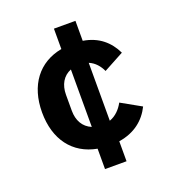

<svg xmlns="http://www.w3.org/2000/svg" viewBox="-135 -736 870 956"><g transform="rotate(-20 300.0 -258.0)"><path d="M372.2 114V8.2C457 -5 512.1 -51.1 543 -114L437.9 -172.9C421.9 -143.1 397 -116.1 362.9 -104V-410.9C394.2 -398.1 415.1 -372.2 427.9 -344.1L535.2 -402C505 -464.8 453.8 -511 372.2 -524.1V-630H258.2V-522C133.9 -498.9 60 -402 60 -258.2C60 -114 133.2 -17 258.2 6V114ZM202.1 -215.9V-300.1C202.1 -353 225.1 -393.1 268.1 -410.2V-105.8C224.1 -123.9 202.1 -164.1 202.1 -215.9Z"/></g></svg>

Font: Margiela Mono Bold
Style: Regular
Weight: 700
Designer: Mike Abbink, Paul van der Laan, Pieter van Rosmalen
Foundry: Bold Monday
Version: Version 2.003 2021